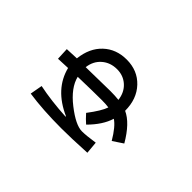

<svg xmlns="http://www.w3.org/2000/svg" viewBox="-132 -891 1264 1264"><g transform="rotate(-45 500.0 -259.5)"><path d="M410.2 93.8 363.3 23.4Q449.2 -27.3 476.6 -70.3Q398.4 -93.8 320.3 -171.9Q343.8 -199.2 375 -226.6Q457 -164.1 503.9 -148.4Q507.8 -171.9 507.8 -214.8Q507.8 -289.1 503.9 -433.6Q421.9 -414.1 345.7 -316.4Q269.5 -218.8 269.5 -160.2Q269.5 -121.1 281.2 -43L195.3 -35.2Q187.5 -179.7 187.5 -269.5Q187.5 -441.4 207 -574.2L293 -558.6Q269.5 -445.3 261.7 -304.7H265.6Q343.8 -480.5 500 -519.5L496.1 -609.4L582 -613.3L585.9 -523.4Q691.4 -511.7 752 -447.3Q812.5 -382.8 812.5 -285.2Q812.5 -183.6 744.1 -119.1Q675.8 -54.7 566.4 -54.7Q531.2 23.4 410.2 93.8ZM585.9 -441.4 589.8 -214.8Q589.8 -171.9 585.9 -136.7Q648.4 -144.5 685.5 -185.5Q722.7 -226.6 722.7 -285.2Q722.7 -347.7 685.5 -390.6Q648.4 -433.6 585.9 -441.4Z"/></g></svg>

Font: WenQuanYi Micro Hei
Style: Regular
Weight: 400
Foundry: Ascender Corporation
Version: Version 0.2.0-beta